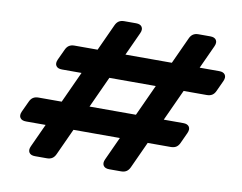

<svg xmlns="http://www.w3.org/2000/svg" viewBox="-80 -860 1224 970"><g transform="rotate(10 532.0 -375.0)"><path d="M862.9 -750H923.3Q945.8 -750 953.9 -737.1Q961.9 -724.1 952.6 -704.1L643.1 -29.3Q636.2 -14.2 625.2 -7.1Q614.3 0 597.7 0H537.2Q514.7 0 506.7 -12.9Q498.6 -25.9 507.9 -45.9L817.5 -720.7Q824.3 -735.8 835.3 -742.9Q846.3 -750 862.9 -750ZM482 -750H542.5Q564.9 -750 573 -737.1Q581.1 -724.1 571.8 -704.1L262.2 -29.3Q255.4 -14.2 244.4 -7.1Q233.4 0 216.8 0H156.3Q133.9 0 125.8 -12.9Q117.8 -25.9 127.1 -45.9L436.6 -720.7Q443.5 -735.8 454.4 -742.9Q465.4 -750 482 -750ZM865 -294.7Q887 -294.7 895.3 -282Q903.6 -269.3 894.3 -248.8L869.1 -194Q862.3 -178.9 851.3 -171.9Q840.3 -164.9 823.5 -164.9H81.3Q58.9 -164.9 50.6 -177.6Q42.3 -190.3 51.6 -210.8L77 -265.4Q83.8 -280.6 94.8 -287.6Q105.8 -294.7 122.4 -294.7ZM998.3 -584.8Q1020.3 -584.8 1028.6 -572.1Q1036.9 -559.4 1027.6 -538.9L1002.4 -484.1Q995.6 -468.9 984.6 -462Q973.6 -455 956.8 -455H214.6Q192.2 -455 183.9 -467.7Q175.6 -480.4 184.9 -500.9L210.3 -555.5Q217.1 -570.6 228.1 -577.7Q239.1 -584.8 255.7 -584.8Z"/></g></svg>

Font: Gyrochrome
Style: Regular
Weight: 400
Designer: David Moles
Foundry: David Moles
Version: Version 1.005;Glyphs 3.2.3 (3260)